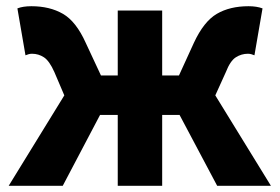

<svg xmlns="http://www.w3.org/2000/svg" viewBox="-20 -598 901 618"><path d="M8 0 187 -291 155 -366Q139 -402 121.5 -413.5Q104 -425 83 -425Q77 -425 72 -423.5Q67 -422 62 -420L36 -571Q54 -578 81 -578Q140 -578 182.5 -553.5Q225 -529 256 -460L305 -355H359V-564H502V-355H556L604 -460Q636 -529 678 -553.5Q720 -578 780 -578Q806 -578 825 -571L799 -420Q794 -422 789 -423.5Q784 -425 778 -425Q757 -425 739 -413.5Q721 -402 707 -366L673 -291L852 0H679L558 -228H502V0H359V-228H302L182 0Z"/></svg>

Font: Noto Sans TC ExtraBold
Style: Regular
Weight: 800
Designer: Ryoko NISHIZUKA  (kana, bopomofo & ideographs); Paul D. Hunt (Latin, Greek & Cyrillic); Sandoll Communications , Soo-you
Foundry: Adobe
Version: Version 2.004-H2;hotconv 1.0.118;makeotfexe 2.5.65603